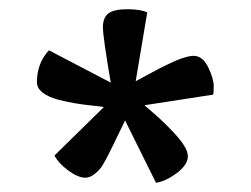

<svg xmlns="http://www.w3.org/2000/svg" viewBox="-20 -752 543 416"><path d="M98 -415 205 -520Q202 -521 182 -523Q162 -525 144 -528Q126 -531 106 -536Q60 -549 60 -574Q60 -615 86 -643L220 -573Q203 -672 203 -693Q203 -714 215 -723Q227 -732 256 -732Q285 -732 299 -725L274 -576Q276 -577 299 -589.5Q322 -602 336 -609Q380 -631 399.5 -631Q419 -631 431 -606.5Q443 -582 443 -566Q443 -550 442 -547L293 -524Q295 -522 308.5 -510.5Q322 -499 333.5 -488Q345 -477 358 -463Q387 -432 387 -413.5Q387 -395 363 -377Q339 -359 318 -356L251 -491Q248 -485 228 -443.5Q208 -402 199 -389Q181 -367 165 -367Q149 -367 128 -382.5Q107 -398 98 -415Z"/></svg>

Font: Convergence
Style: Regular
Weight: 400
Designer: Nicolas Silva and John Vargas
Foundry: Nicolas Silva and Jonh Vargas
Version: Version 1.002